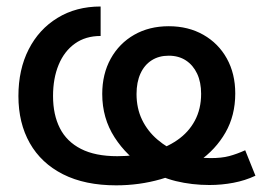

<svg xmlns="http://www.w3.org/2000/svg" viewBox="-20 -553 821 585"><path d="M334 11.7Q238.8 11.7 172.1 -22Q105.5 -55.7 70.8 -116.9Q36.1 -178.2 36.1 -260.3Q36.1 -341.3 67.4 -402.6Q98.6 -463.9 155.3 -498.5Q211.9 -533.2 286.6 -533.2V-443.4Q240.7 -443.4 208.3 -420.2Q175.8 -397 158.7 -355.7Q141.6 -314.5 141.6 -260.3Q141.6 -203.6 162.4 -162.6Q183.1 -121.6 226.6 -99.4Q270 -77.1 337.4 -77.1Q392.6 -77.1 439 -89.6Q485.4 -102.1 520 -126Q554.7 -149.9 573.7 -185.5Q592.8 -221.2 592.8 -267.1Q592.8 -302.7 580.6 -328.6Q568.4 -354.5 546.4 -368.9Q524.4 -383.3 494.1 -383.3Q463.9 -383.3 441.9 -369.1Q419.9 -355 408 -328.9Q396 -302.7 396 -266.6Q396 -223.1 412.8 -188.2Q429.7 -153.3 459.7 -127.7Q489.7 -102.1 529.8 -85Q547.4 -77.1 573.5 -74.2Q599.6 -71.3 622.1 -71.3Q655.3 -71.3 678.2 -77.4Q701.2 -83.5 727.1 -95.2L758.3 -17.6Q727.1 -2.9 691.2 3.9Q655.3 10.7 618.2 10.7Q564.9 10.7 515.9 -1.2Q466.8 -13.2 425.8 -40.5Q366.7 -76.2 329.1 -134.5Q291.5 -192.9 291.5 -266.6Q291.5 -327.6 317.4 -374.3Q343.3 -420.9 388.9 -447Q434.6 -473.1 494.1 -473.1Q553.7 -473.1 599.6 -447Q645.5 -420.9 671.1 -374.8Q696.8 -328.6 696.8 -268.1Q696.8 -201.2 667 -149.2Q637.2 -97.2 585.7 -61.3Q534.2 -25.4 469.2 -6.8Q404.3 11.7 334 11.7Z"/></svg>

Font: Inter 28pt Medium
Style: Regular
Weight: 500
Designer: Rasmus Andersson
Foundry: rsms
Version: Version 4.001;git-66647c0bb